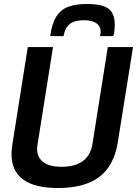

<svg xmlns="http://www.w3.org/2000/svg" viewBox="-20 -937 690 967"><path d="M271 10Q155 10 96.5 -33Q38 -76 38 -161Q38 -173 39 -184.5Q40 -196 43 -214L120 -700H247L169 -209Q160 -155 191.5 -126Q223 -97 290 -97Q428 -97 446 -214L523 -700H650L573 -219Q554 -102 480 -46Q406 10 271 10ZM418 -917Q464 -917 495.5 -908Q527 -899 542.5 -876Q558 -853 558 -813Q558 -799 556.5 -784.5Q555 -770 551 -755H484Q485 -762 486 -768Q487 -774 487 -779Q486 -799 475.5 -811Q465 -823 446.5 -829Q428 -835 405 -835Q368 -835 347 -825.5Q326 -816 315.5 -798.5Q305 -781 300 -755H233Q241 -817 263 -852.5Q285 -888 323 -902.5Q361 -917 418 -917Z"/></svg>

Font: Georama ExtraCondensed Thin SemiBold
Style: Italic
Weight: 600
Italic angle: -9°
Version: Version 1.001